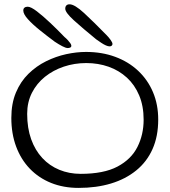

<svg xmlns="http://www.w3.org/2000/svg" viewBox="-20 -844 808 915"><path d="M354.5 51.5Q282.5 51.5 223.5 27.8Q164.5 4 122 -40.2Q79.5 -84.5 56.8 -145.8Q34 -207 34 -282Q34 -351 56 -403.2Q78 -455.5 115.5 -492.2Q153 -529 199.5 -552Q246 -575 295.2 -585.8Q344.5 -596.5 390 -596.5Q466 -596.5 529 -573.2Q592 -550 638 -507Q684 -464 709 -405Q734 -346 734 -274Q734 -194.5 707 -133.8Q680 -73 629.2 -31.8Q578.5 9.5 509 30.5Q439.5 51.5 354.5 51.5ZM364.5 -15.5Q474.5 -15.5 540 -50.2Q605.5 -85 635 -143.8Q664.5 -202.5 664.5 -273.5Q664.5 -339 643.2 -389.5Q622 -440 584.5 -474.2Q547 -508.5 497.5 -526Q448 -543.5 391 -543.5Q335 -543.5 284.2 -526.5Q233.5 -509.5 194.2 -478Q155 -446.5 132.2 -401.8Q109.5 -357 109.5 -301.5Q109.5 -233.5 128.5 -180.5Q147.5 -127.5 181.8 -90.8Q216 -54 262.8 -34.8Q309.5 -15.5 364.5 -15.5ZM303 -615Q293.5 -615 276.8 -623.8Q260 -632.5 240.5 -645.5Q203.5 -673 169 -700.8Q134.5 -728.5 112.8 -752.8Q91 -777 91 -794Q91 -803 96.8 -807.5Q102.5 -812 112 -812Q127 -812 155.8 -790Q184.5 -768 219.5 -735Q254.5 -702 287.5 -667.5Q294.5 -662 302 -654Q309.5 -646 314.8 -638.5Q320 -631 320 -626Q320 -620 314.8 -617.5Q309.5 -615 303 -615ZM502.5 -623Q495 -623 484.8 -627.5Q474.5 -632 462.8 -639.8Q451 -647.5 438.5 -656.5Q373 -710 332 -747.2Q291 -784.5 291 -802.5Q291 -812.5 296.2 -818Q301.5 -823.5 311.5 -823.5Q335.5 -823.5 380.8 -781.8Q426 -740 488 -676.5Q497.5 -667 506.8 -654.2Q516 -641.5 516 -634.5Q516 -629.5 512.2 -626.2Q508.5 -623 502.5 -623Z"/></svg>

Font: Gluten ExtraLight
Style: Regular
Weight: 250
Designer: Tyler Finck
Foundry: Etcetera Type Company
Version: Version 1.300